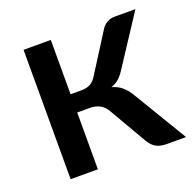

<svg xmlns="http://www.w3.org/2000/svg" viewBox="-97 -611 725 712"><g transform="rotate(-20 265.5 -255.0)"><path d="M372.5 -481Q380.5 -494 394.2 -502Q408 -510 423 -510H507L381.5 -318.5Q369.5 -299 356.5 -287Q343.5 -275 324.5 -268.5Q349 -261.5 365.2 -247.2Q381.5 -233 394.5 -210.5L521 0H447Q418.5 0 402.8 -9.5Q387 -19 376 -37.5L289.5 -186.5Q279 -205.5 262 -214.5Q245 -223.5 223.5 -223.5H173V0.5H65.5V-510H173V-295.5H216.5Q237.5 -295.5 251.5 -303.5Q265.5 -311.5 275.5 -328Z"/></g></svg>

Font: Lato SemiBold
Style: Regular
Weight: 600
Designer: Lukasz Dziedzic with Adam Twardoch and Botio Nikoltchev
Foundry: tyPoland Lukasz Dziedzic
Version: Version 2.015; 2015-08-06; http://www.latofonts.com/